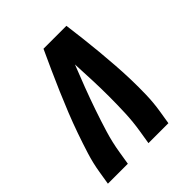

<svg xmlns="http://www.w3.org/2000/svg" viewBox="-200 -868 1001 1001"><g transform="rotate(-45 300.0 -367.5)"><path d="M21 0 33 -74Q42 -130 59.5 -186Q77 -242 96.5 -297.5Q116 -353 138 -408Q160 -463 183.5 -517.5Q207 -572 231.5 -626.5Q256 -681 281 -735H450Q457 -681 463.5 -626.5Q470 -572 475 -517.5Q480 -463 484 -408Q488 -353 489.5 -297.5Q491 -242 489.5 -186Q488 -130 479 -74L467 0H320L332 -74Q342 -135 344.5 -196.5Q347 -258 347 -318.5Q347 -379 344.5 -439.5Q342 -500 339 -561Q315 -501 292 -440.5Q269 -380 248 -319Q227 -258 208.5 -197Q190 -136 180 -74L168 0Z"/></g></svg>

Font: Iosevka Curly HvExObl
Style: Regular
Weight: 900
Width: 7
Italic angle: -9°
Monospace: yes
Designer: Belleve Invis
Foundry: Belleve Invis
Version: Version 11.1.0; ttfautohint (v1.8.3)